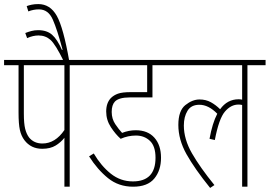

<svg xmlns="http://www.w3.org/2000/svg" viewBox="-20 -916 1323 942"><path d="M322 0V-596H411V-622H0V-596H71V-363Q71 -308 77.5 -278.5Q84 -249 100 -228Q132 -186 187 -186Q227 -186 253 -202Q279 -218 296 -240V0ZM188 -212Q147 -212 123 -241Q110 -258 103.5 -284Q97 -310 97 -359V-596H296V-278Q251 -212 188 -212Z M320 -615Q291 -781 258.5 -838.5Q226 -896 168 -896Q150 -896 135.5 -893Q121 -890 111 -886L119 -860Q144 -870 171 -870Q217 -870 239 -820Q261 -770 287 -672L284 -671Q261 -723 235.5 -745.5Q210 -768 167 -768Q150 -768 134.5 -764Q119 -760 104 -754L113 -729Q142 -742 169 -742Q203 -742 227.5 -720.5Q252 -699 293 -615Z M743 -142Q743 -26 632 -26Q571 -26 523.5 -64Q476 -102 440 -163L417 -149Q458 -84 510 -42Q562 0 633 0Q704 0 737 -40Q770 -80 770 -142Q770 -204 737.5 -240.5Q705 -277 646 -277Q612 -277 579 -264Q563 -281 545.5 -307Q528 -333 528 -367Q528 -401 544 -418Q564 -438 616 -438H728V-596H823V-622H399V-596H702V-464H622Q580 -464 559 -456.5Q538 -449 524 -435Q501 -411 501 -369Q501 -327 524 -292Q547 -257 572 -235Q608 -251 647 -251Q688 -251 715.5 -225Q743 -199 743 -142Z M1032 -8Q962 -94 922 -163.5Q882 -233 882 -300Q882 -343 900 -372.5Q918 -402 958 -402Q1003 -402 1046 -358Q1022 -312 1008 -235L1034 -229Q1054 -334 1083.5 -368.5Q1113 -403 1150 -403Q1160 -403 1168 -401V0H1194V-596H1283V-622H811V-596H1168V-427Q1160 -429 1151 -429Q1095 -429 1060 -380Q1039 -401 1014.5 -414.5Q990 -428 959 -428Q924 -428 889.5 -400.5Q855 -373 855 -303Q855 -231 895 -159.5Q935 -88 1011 6Z"/></svg>

Font: Noto Sans Devanagari Extra Condensed Thin
Style: Regular
Weight: 250
Width: 2
Designer: Monotype Design Team
Foundry: Monotype Imaging Inc.
Version: 1.000